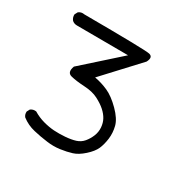

<svg xmlns="http://www.w3.org/2000/svg" viewBox="-117 -338 735 732"><g transform="rotate(30 250.0 28.0)"><path d="M175.8 272.5Q144.5 268.6 113.3 261.2Q82 253.9 56.6 234.4Q48.8 225.6 49.8 211.9L56.6 199.2Q67.4 191.4 81.1 193.4Q103.5 207 128.4 213.9Q153.3 220.7 176.3 222.2Q199.2 223.6 225.1 221.7Q251 219.7 269.5 213.9Q288.1 208 300.3 193.4Q312.5 178.7 319.8 160.6Q327.1 142.6 325.7 123Q324.2 103.5 315.9 88.4Q307.6 73.2 292.5 59.6Q277.3 45.9 252.9 33.2Q228.5 20.5 191.9 18.6Q155.3 16.6 131.8 10.7Q108.4 4.9 120.1 -26.4L277.3 -167L51.8 -168Q39.1 -168 30.3 -175.8Q21.5 -186.5 22.5 -200.2L29.3 -212.9Q40 -221.7 55.7 -218.8Q323.2 -217.8 343.8 -212.9Q364.3 -208 350.6 -181.6L210.9 -31.2Q242.2 -25.4 270.5 -12.7Q298.8 0 330.6 31.7Q362.3 63.5 369.1 90.8Q376 118.2 372.6 145Q369.1 171.9 360.4 191.9Q351.6 211.9 327.6 233.4Q303.7 254.9 281.7 261.7Q259.8 268.6 231.9 272.5Q204.1 276.4 175.8 272.5Z"/></g></svg>

Font: JasonHandwriting2
Style: Regular
Weight: 400
Version: Version 1.05.10